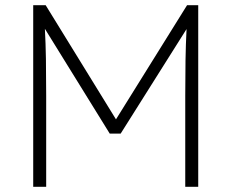

<svg xmlns="http://www.w3.org/2000/svg" viewBox="-20 -720 892 740"><path d="M108 0V-700H156L427 -260L701 -700H744V0H694V-351Q694 -426 695 -487.5Q696 -549 699 -608L445 -205H403L153 -609Q156 -554 157 -492.5Q158 -431 158 -351V0Z"/></svg>

Font: Lexend Deca ExtraLight
Style: Regular
Weight: 200
Designer: Bonnie Shaver-Troup, Thomas Jockin
Foundry: Lexend
Version: Version 1.008; ttfautohint (v1.8.4.7-5d5b)